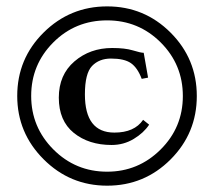

<svg xmlns="http://www.w3.org/2000/svg" viewBox="-20 -608 673 604"><path d="M449.2 -215.8Q432.1 -189.9 400.6 -170.9Q369.1 -151.9 331.1 -151.9Q259.3 -151.9 212.2 -189.9Q165 -228 165 -300.8Q165 -372.6 214.1 -414.8Q263.2 -457 333 -457Q373 -457 397.9 -449.5Q422.9 -441.9 432.1 -441.9L445.8 -363.8L425.8 -359.9Q412.6 -395 391.8 -409.4Q371.1 -423.8 329.1 -423.8Q292 -423.8 269.5 -400.4Q247.1 -377 247.1 -311Q247.1 -190.9 339.8 -190.9Q402.8 -190.9 430.2 -231ZM34.2 -306.2Q34.2 -423.3 117.2 -505.6Q200.2 -587.9 317.1 -587.9Q434.1 -587.9 516.6 -505.4Q599.1 -422.9 599.1 -305.9Q599.1 -189 516.6 -106.4Q434.1 -23.9 317.1 -23.9Q200.2 -23.9 117.2 -106.9Q34.2 -189.9 34.2 -306.2ZM316.9 -543.9Q216.8 -543.9 147.5 -474.4Q78.1 -404.8 78.1 -306.2Q78.1 -208 147.9 -137.9Q217.8 -67.9 316.9 -67.9Q415 -67.9 485.1 -137.5Q555.2 -207 555.2 -305.9Q555.2 -404.8 485.6 -474.4Q416 -543.9 316.9 -543.9Z"/></svg>

Font: Linux Biolinum O
Style: Bold
Weight: 700
Designer: Philipp H. Poll
Foundry: Philipp H. Poll
Version: Version 1.3.2